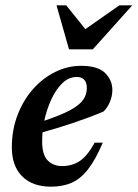

<svg xmlns="http://www.w3.org/2000/svg" viewBox="-20 -690 518 722"><path d="M366.5 -153.5Q339 -89 310.8 -53Q282.5 -17 249 -2.5Q215.5 12 172 12Q102.5 12 63.5 -26.8Q24.5 -65.5 24.5 -136Q24.5 -201.5 46 -257.5Q67.5 -313.5 104.2 -355Q141 -396.5 187.8 -419.5Q234.5 -442.5 285 -442.5Q348 -442.5 375.2 -415.5Q402.5 -388.5 402.5 -351.5Q402.5 -329 393.2 -306.8Q384 -284.5 369 -270.5Q317 -248.5 258.2 -228.8Q199.5 -209 140 -192.5Q138.5 -175 138.5 -158.5Q138.5 -108 159.2 -86.8Q180 -65.5 214 -65.5Q250.5 -65.5 279.2 -84Q308 -102.5 336 -153.5ZM268.5 -400.5Q238.5 -400.5 214.2 -377Q190 -353.5 172.8 -315.8Q155.5 -278 146.5 -236Q212 -258 246.5 -277.2Q281 -296.5 293.8 -316.2Q306.5 -336 306.5 -358.5Q306.5 -400.5 268.5 -400.5ZM477.5 -670 329 -504.5H239.5L192.5 -670H229L301 -580.5L429 -670Z"/></svg>

Font: Newsreader Text SemiBold
Style: Italic
Weight: 600
Italic angle: -17°
Designer: Hugues Gentile
Foundry: Production Type
Version: Version 1.001